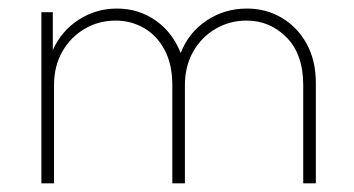

<svg xmlns="http://www.w3.org/2000/svg" viewBox="-20 -424 818 444"><path d="M75.7 0V-395.8H102.1V-308.3Q122.2 -352.8 162.2 -378.5Q202.1 -404.2 250.7 -404.2Q300 -404.2 339.2 -377.1Q378.5 -350 397.9 -301.4Q416 -348.6 457.6 -376.4Q499.3 -404.2 550.7 -404.2Q595.8 -404.2 631.9 -382.6Q668.1 -361.1 689.2 -322.6Q710.4 -284 710.4 -231.9V0H681.2V-227.1Q681.2 -298.6 642.7 -337.5Q604.2 -376.4 550 -376.4Q511.1 -376.4 478.5 -357.3Q445.8 -338.2 426.7 -304.5Q407.6 -270.8 407.6 -227.1V0H378.5V-227.1Q378.5 -275 360.8 -308.3Q343.1 -341.7 313.2 -359Q283.3 -376.4 247.2 -376.4Q208.3 -376.4 175.7 -357.3Q143.1 -338.2 124 -304.5Q104.9 -270.8 104.9 -227.1V0Z"/></svg>

Font: Afacad Flux Thin
Style: Regular
Weight: 250
Designer: Kristian Moeller
Foundry: Dicotype
Version: Version 1.100